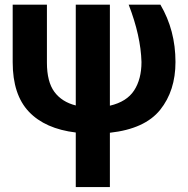

<svg xmlns="http://www.w3.org/2000/svg" viewBox="-20 -548 785 802"><path d="M439 233.5H296.5V5.5Q168.5 -10 100.8 -81.2Q33 -152.5 33 -288V-528.5H176V-286.5Q176 -206.5 207.2 -164.2Q238.5 -122 296.5 -107.5V-528.5H439V-106.5Q509.5 -123 540.2 -170.2Q571 -217.5 571 -289Q568 -398 517.5 -528.5H650Q713 -421.5 713 -289Q713 -169 649 -89.2Q585 -9.5 439 6.5Z"/></svg>

Font: Roberto Sans
Style: Bold
Weight: 700
Designer: Google (font) & Cristiano Sobral (main changes)
Version: Version 1.000;October 12, 2021;FontCreator 14.0.0.2814 64-bi